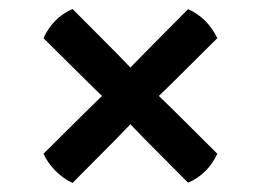

<svg xmlns="http://www.w3.org/2000/svg" viewBox="-20 -527 580 427"><path d="M175.9 -343.8Q184.3 -335.5 194.6 -325.5Q205 -315.5 213.5 -307.3L263.6 -257.2Q271.7 -248.7 281.7 -238.6Q291.6 -228.5 299.9 -219.6L398.2 -120.7Q419.5 -129.4 437.1 -146.9Q452.7 -162.5 463.3 -185.1L364.1 -283.8Q355.7 -292.1 345.3 -302Q334.9 -312 326.2 -320.6L276.4 -370.1Q268.1 -378.7 258.2 -389.1Q248.4 -399.4 240.1 -407.8L141.4 -507Q130.8 -502.5 121.1 -495.9Q111.4 -489.4 102.9 -480.8Q94.3 -471.9 87.9 -462.3Q81.6 -452.8 76.7 -442.1ZM240.1 -219.6Q248.4 -228.5 258.2 -238.5Q268.1 -248.5 276.4 -257.2L326.2 -306.9Q334.9 -315.3 345.3 -325.2Q355.7 -335.1 364.1 -343.5L463.3 -442.1Q453 -463.7 436.1 -481Q419.3 -497.4 398.2 -506.7L299.9 -407.4Q291.6 -399.1 281.7 -388.8Q271.7 -378.6 263.6 -370.1L213.5 -320Q205 -311.6 194.6 -301.7Q184.3 -291.8 175.9 -283.4L76.7 -185.1Q81.6 -174.2 88.7 -164.4Q95.9 -154.6 103.5 -146.9Q111.5 -139 120.8 -132.1Q130.1 -125.3 141.4 -120.2Z"/></svg>

Font: Signika SC
Style: Regular
Weight: 300
Designer: Anna Giedryś
Foundry: Anna Giedryś
Version: Version 2.000